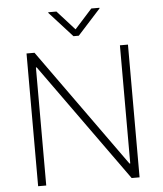

<svg xmlns="http://www.w3.org/2000/svg" viewBox="-61 -994 888 1048"><g transform="rotate(-5 383.0 -470.5)"><path d="M660.9 -727.3H616.8V-79.9H612.6L148.8 -727.3H105.1V0H149.5V-646.7H153.8L617.5 0H660.9ZM287.6 -941.1H242.9V-937.5L368.6 -799H397.7L523.4 -937.5V-941.1H478.7L383.2 -835.2Z"/></g></svg>

Font: Karasuma Gothic
Style: Thin
Weight: 200
Designer: Rasmus Andersson / Ryoko Ishizuka
Foundry: rsms
Version: Version 1.00